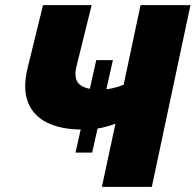

<svg xmlns="http://www.w3.org/2000/svg" viewBox="-20 -730 764 750"><path d="M529 -710H724L573 0H378L431 -247Q406 -237 375.5 -230.5Q345 -224 301 -224Q219 -224 164 -251Q109 -278 88.5 -332.5Q68 -387 89 -469L148 -710H338L279 -472Q267 -423 289.5 -401.5Q312 -380 370 -380Q417 -380 463 -399ZM275 -134 356 -495H421L340 -134Z"/></svg>

Font: Raleway Black
Style: Italic
Weight: 900
Italic angle: -12°
Designer: Matt McInerney, Pablo Impallari, Rodrigo Fuenzalida
Foundry: Matt McInerney, Pablo Impallari, Rodrigo Fuenzalida
Version: Version 4.101;RELEASE